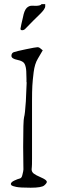

<svg xmlns="http://www.w3.org/2000/svg" viewBox="-20 -879 272 910"><path d="M98.6 -741.2Q92.8 -735.8 85 -735.8Q77.1 -735.8 77.1 -742.7Q79.1 -757.3 88.9 -797.4Q94.7 -829.1 106.4 -841.3Q117.2 -851.6 129.4 -851.8Q141.6 -852.1 147.5 -851.6Q153.3 -851.1 155.3 -851.6Q157.2 -852.1 161.1 -852.3Q165 -852.5 167 -853.3Q168.9 -854 171.9 -855.2Q174.8 -856.4 176.8 -859.4H194.3V-849.1Q194.3 -835.9 167.5 -810.3Q140.6 -784.7 98.6 -741.2ZM202.1 -17.6Q202.1 -10.7 189.5 0Q176.8 10.7 125.5 10.7Q74.2 10.7 56.6 6.8Q39.1 2.9 35.2 0L31.2 -5.9Q31.2 -15.6 48.3 -23.4Q65.4 -31.2 71.3 -32.2Q77.1 -33.2 80.6 -37.1Q84 -41 85.9 -49.3Q87.9 -57.6 89.8 -66.4Q91.8 -74.2 90.8 -89.8L89.8 -183.6Q89.8 -309.6 94.2 -323.7Q98.6 -337.9 102.5 -398.4L106.4 -488.3L105.5 -490.2Q105.5 -490.2 105.5 -504.9Q105.5 -518.6 104.5 -540.5Q103.5 -562.5 96.7 -576.2Q89.8 -589.8 62.5 -595.2Q35.2 -600.6 34.2 -613.3V-616.2Q35.2 -627.9 45.4 -631.8Q55.7 -635.7 102.5 -645.5Q149.4 -655.3 157.7 -655.3Q166 -655.3 173.8 -647.5L182.6 -640.6L159.2 -600.6Q144.5 -576.2 139.6 -537.6Q134.8 -499 133.3 -472.7Q131.8 -446.3 131.8 -399.4V-127.9Q131.8 -94.7 130.9 -87.9L129.9 -76.2Q129.9 -64.5 139.6 -56.6Q149.4 -48.8 174.3 -38.1Q199.2 -27.3 201.2 -19.5Z"/></svg>

Font: Drukaatie burti
Style: Thin
Weight: 100
Version: Version 0.14